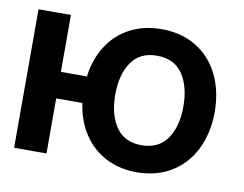

<svg xmlns="http://www.w3.org/2000/svg" viewBox="-65 -625 921 724"><g transform="rotate(10 396.0 -263.0)"><path d="M152.3 -312.5H252Q260.7 -380.4 293.5 -431.2Q326.2 -481.9 378.9 -509.5Q431.6 -537.1 499 -537.1Q574.7 -537.1 631.3 -502.9Q688 -468.8 718.8 -406.7Q749.5 -344.7 750 -263.7Q749.5 -183.1 718.8 -120.8Q688 -58.6 631.3 -23.9Q574.7 10.7 499 10.7Q432.1 10.7 379.9 -16.6Q327.6 -43.9 294.7 -94.2Q261.7 -144.5 252.4 -210.9H152.3V0H28.3V-530.3H152.3ZM629.9 -263.7Q629.9 -340.8 597.4 -388.2Q564.9 -435.5 499 -435.5Q434.1 -435.5 401.6 -388.2Q369.1 -340.8 369.1 -263.7Q369.1 -187 401.6 -139.9Q434.1 -92.8 499 -92.8Q564.5 -92.8 597.2 -139.9Q629.9 -187 629.9 -263.7Z"/></g></svg>

Font: Pretendard SemiBold
Style: Regular
Weight: 600
Designer: Base glyphs from Inter by Rasmus Andersson; Hangeul glyphs from Noto Sans CJK(Source Han Sans) by Jang Soo-young and Kan
Foundry: Kil Hyung-jin
Version: Version 1.309